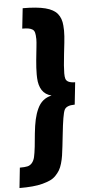

<svg xmlns="http://www.w3.org/2000/svg" viewBox="-76 -867 534 1099"><g transform="rotate(-5 191.5 -318.0)"><path d="M-9.8 193.8C17.9 193.8 42.6 192.9 64.5 190.9C86.3 189 105.7 185.7 122.8 181.2C139.9 176.6 154.7 171.5 167.2 165.8C179.8 160.1 190.8 152.3 200.2 142.6C209.6 132.8 217.4 122.9 223.4 112.8C229.4 102.7 234.6 90.1 239 75C243.4 59.8 246.7 44.8 249 30C251.3 15.2 253.6 -2.6 255.9 -23.4L263.2 -88.9C271.3 -166.3 279.3 -213.3 287.1 -229.7C294.9 -246.2 314.8 -254.4 346.7 -254.4L360.4 -381.8C328.5 -381.8 310.2 -390.6 305.7 -408.2C303.7 -414.7 302.7 -424.6 302.7 -438C302.7 -462.4 305.5 -498.9 311 -547.4L318.4 -612.8C321.3 -638.2 322.8 -661.3 322.8 -682.1C322.4 -692.5 321.9 -702.3 321.3 -711.4C319.3 -738.8 311.3 -761.2 297.1 -778.8C283 -796.4 260 -809.3 228.3 -817.6C196.5 -825.9 153.2 -830.1 98.1 -830.1L85.4 -713.9C100.7 -713.9 112.8 -713.1 121.6 -711.4C130.4 -709.8 137.9 -706.9 144.3 -702.9C150.6 -698.8 154.9 -692.3 157 -683.3C159.1 -674.4 160.2 -663.7 160.2 -651.4C160.2 -650.7 160.3 -649.9 160.6 -648.9C160.6 -636.9 159.5 -621.1 157.2 -601.6L149.4 -526.9C146.5 -496.3 145 -468.9 145 -444.8C145 -438 145.2 -431.3 145.5 -424.8C146.8 -396.2 153.3 -372.7 165 -354.5C177.1 -335.9 195.1 -323.7 219.2 -317.9C200 -313.6 183.8 -306 170.4 -294.9C157.1 -283.9 146.1 -269 137.5 -250.2C128.8 -231.5 122.1 -211.2 117.2 -189.2C112.3 -167.2 108.2 -140.6 105 -109.4L97.7 -34.7C94.7 -8.6 91.6 11.2 88.4 24.9C85.1 38.6 79.8 49.6 72.5 58.1C65.2 66.6 56.4 71.9 46.1 74.2C35.9 76.5 21.3 77.6 2.4 77.6Z"/></g></svg>

Font: Oswald
Style: Heavy
Weight: 800
Designer: Vernon Adams
Foundry: Vernon Adams
Version: 3.0; ttfautohint (v0.95.6-bc232) -l 8 -r 50 -G 200 -x 0 -w "